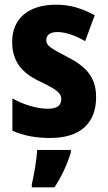

<svg xmlns="http://www.w3.org/2000/svg" viewBox="-20 -580 462 821"><path d="M391 -165C391 -252 345 -297 269 -336C192 -376 178 -385 178 -409C178 -431 195 -443 226 -443C263 -443 306 -426 344 -404L385 -515C331 -544 280 -560 220 -560C103 -560 32 -502 32 -401C32 -319 72 -269 148 -233C228 -195 242 -180 242 -156C242 -128 223 -115 184 -115C136 -115 78 -134 33 -159V-21C83 1 135 10 195 10C323 10 391 -53 391 -165ZM283 72V61H139C137 101 125 171 116 208V221H213C244 174 267 123 283 72Z"/></svg>

Font: Noto Sans Khmer UI Condensed ExtraBold
Style: Regular
Weight: 800
Width: 3
Designer: Danh Hong and the Monotype Design Team
Foundry: Monotype Imaging Inc.
Version: Version 2.002